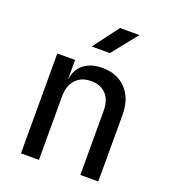

<svg xmlns="http://www.w3.org/2000/svg" viewBox="-142 -890 884 994"><g transform="rotate(20 300.0 -392.5)"><path d="M88 0V-550H186V-445H187Q194 -499 232.5 -529.5Q271 -560 334 -560Q416 -560 465 -508Q514 -456 514 -368V0H415V-352Q415 -412 385 -444Q355 -476 303 -476Q249 -476 218 -442.5Q187 -409 187 -349V0ZM243 -645 348 -785H455L343 -645Z"/></g></svg>

Font: JetBrainsMono NFM Medium
Style: Regular
Weight: 500
Monospace: yes
Designer: Philipp Nurullin, Konstantin Bulenkov
Foundry: JetBrains
Version: Version 2.304; ttfautohint (v1.8.4.7-5d5b);Nerd Fonts 3.3.0